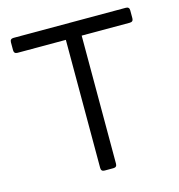

<svg xmlns="http://www.w3.org/2000/svg" viewBox="-101 -756 785 844"><g transform="rotate(-15 291.5 -333.5)"><path d="M272 0Q256 0 256 -16V-599H36Q20 -599 20 -615V-651Q20 -667 36 -667H547Q563 -667 563 -651V-615Q563 -599 547 -599H328V-16Q328 0 312 0Z"/></g></svg>

Font: Pitagon Sans
Style: Regular
Weight: 400
Designer: Travis Tran
Foundry: Pitagon
Version: Version 1.001; ttfautohint (v1.8.4.7-5d5b);gftools[0.9.26]